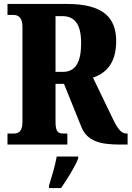

<svg xmlns="http://www.w3.org/2000/svg" viewBox="-20 -734 668 975"><path d="M18 0H322V-56H302C278 -56 262 -62 262 -114V-308H305L393 -90C423 -15 492 0 589 0H628V-56H622C595 -56 576 -81 548 -141L452 -340C516 -361 570 -411 570 -525C570 -643 506 -714 319 -714H18V-658H50C66 -658 94 -651 94 -599V-114C94 -62 70 -56 50 -56H18ZM299 -369H262V-652H297C359 -652 392 -611 392 -515C392 -419 364 -369 299 -369ZM229 208V221H290C320 178 361 113 377 71V61H268C261 104 241 169 229 208Z"/></svg>

Font: Noto Serif Ethiopic ExtraCondensed Black
Style: Regular
Weight: 900
Width: 2
Designer: Monotype Design Team
Foundry: Monotype Imaging Inc.
Version: Version 2.102